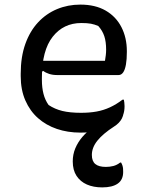

<svg xmlns="http://www.w3.org/2000/svg" viewBox="-20 -564 640 834"><path d="M296 137Q296 107 307 80.5Q318 54 338 30.5Q358 7 388 -13Q418 -33 457 -51Q473 -59 484 -67.5Q495 -76 504.5 -86Q514 -96 520 -108Q520 -70 509.5 -49.5Q499 -29 475 -14Q427 17 403 47Q379 77 379 109Q379 136 394 148.5Q409 161 440 161Q457 161 472.5 157Q488 153 502 142H506Q510 149 512 155.5Q514 162 514.5 168Q515 174 515 183Q515 217 491.5 233.5Q468 250 424 250Q386 250 357.5 237.5Q329 225 312.5 200Q296 175 296 137ZM329 -544Q394 -544 439 -518Q484 -492 507.5 -446Q531 -400 531 -342V-338Q531 -306 527 -283.5Q523 -261 515 -249.5Q507 -238 495 -238H228Q209 -238 193.5 -243Q178 -248 168 -256L150 -246V-300H436Q438 -312 439.5 -324Q441 -336 441 -348Q441 -383 433 -407Q425 -431 407 -451Q391 -458 375 -461Q359 -464 333 -464Q256 -464 209 -404.5Q162 -345 162 -227V-216Q162 -183 169 -156Q176 -129 191 -108Q218 -90 251 -82Q284 -74 332 -74Q369 -74 399.5 -79.5Q430 -85 458 -98Q486 -111 512 -131H518Q519 -125 520 -118.5Q521 -112 521 -103Q521 -80 514.5 -64Q508 -48 496 -36Q480 -20 455 -9Q430 2 398 7Q366 12 329 12Q274 12 227 -4Q180 -20 145 -51Q110 -82 90 -128Q70 -174 70 -233V-244Q70 -317 90 -373Q110 -429 145.5 -467Q181 -505 228 -524.5Q275 -544 329 -544Z"/></svg>

Font: Recursive Monospace Casual
Style: Regular
Weight: 400
Version: Version 1.047